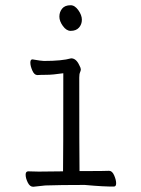

<svg xmlns="http://www.w3.org/2000/svg" viewBox="-20 -713 540 734"><path d="M250 -595Q234 -595 220.5 -613.5Q207 -632 207 -649.5Q207 -667 217.5 -680Q228 -693 250 -693Q266 -693 279.5 -674Q293 -655 293 -637.5Q293 -620 282 -607.5Q271 -595 250 -595ZM88 -58 128 -57 221 -58Q222 -110 222 -427V-433Q181 -427 158 -427Q135 -427 123 -426Q111 -426 103.5 -443.5Q96 -461 96 -473.5Q96 -486 104 -486Q138 -480 148 -480Q217 -480 252 -490Q271 -490 283 -464Q289 -453 289 -448Q289 -443 286 -436.5Q283 -430 283 -416Q283 -129 284 -59H289Q384 -59 397 -60Q409 -60 416.5 -42.5Q424 -25 424 -12.5Q424 0 416 0Q380 1 304 -6Q209 -6 153 -4L107 1Q94 1 86 -15.5Q78 -32 78 -45Q78 -58 88 -58Z"/></svg>

Font: Moon Stars Kai HW Light
Style: Regular
Weight: 300
Designer: GuiWonder
Version: Version 1.101